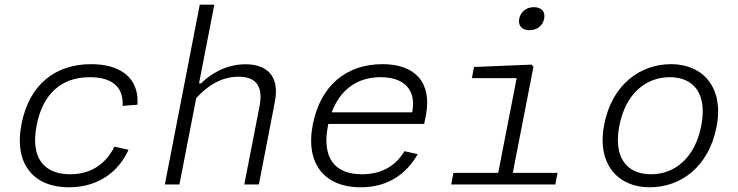

<svg xmlns="http://www.w3.org/2000/svg" viewBox="-20 -785 3140 817"><path d="M527 -147.5 467 -161C426.5 -79.5 358 -43.5 279 -43.5C168.5 -43.5 108.5 -111 136 -252C161.5 -384 240 -456.5 361.5 -456.5C445.5 -456.5 506 -425 502 -334.5L565 -339.5C573 -457 487.5 -512 368.5 -512C214.5 -512 104 -424.5 71.5 -257C37.5 -82.5 127.5 12 273 12C392 12 481.5 -48 527 -147.5Z M743.5 0 815 -367.5C865 -423 924.5 -458.5 995 -458.5C1054.5 -458.5 1103.5 -433 1084.5 -333.5L1019.5 0H1081.5L1149.5 -351C1171.5 -464 1113.5 -511.5 1024.5 -511.5C936.5 -511.5 870 -465 836 -430.5H827L892 -765H830L681.5 0Z M1311 -255C1278 -85.5 1364 12 1514 12C1633.5 12 1710 -46.5 1757.5 -129L1701 -141.5C1660.5 -74.5 1598.5 -43.5 1520 -43.5C1406 -43.5 1348.5 -111 1375.5 -250L1377 -257.5H1785L1792 -293C1819.5 -433.5 1747 -512 1607.5 -512C1452.5 -512 1343 -419.5 1311 -255ZM1391.5 -307C1426.5 -401.5 1498.5 -456.5 1599 -456.5C1691 -456.5 1753.5 -412 1734 -307Z M1900 0H2343L2352.5 -49.5H2162L2250 -501L2242 -510L1997 -500L1988 -452.5H2178.5L2100 -49.5H1909.5ZM2233 -656.5C2264 -656.5 2289.5 -674.5 2295.5 -705.5C2301.5 -736.5 2283 -754.5 2252 -754.5C2221 -754.5 2195.5 -736.5 2189.5 -705.5C2183.5 -674.5 2202 -656.5 2233 -656.5Z M3029 -245C3062 -414.5 2969.5 -512 2836 -512C2703 -512 2584 -424.5 2551 -255C2518 -85.5 2611 12 2744 12C2877.5 12 2996 -75.5 3029 -245ZM2964 -250C2938 -116 2854 -43.5 2750 -43.5C2646 -43.5 2589.5 -116 2615.5 -250C2641.5 -384 2726 -456.5 2830 -456.5C2934 -456.5 2990 -384 2964 -250Z"/></svg>

Font: Monaspace Neon ExtraLight
Style: Italic
Weight: 200
Italic angle: -11°
Designer: Riley Cran & the Lettermatic Team
Foundry: Lettermatic
Version: Version 1.200 (Monaspace Neon)